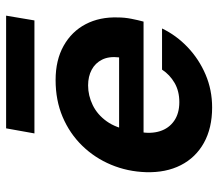

<svg xmlns="http://www.w3.org/2000/svg" viewBox="-64 -656 731 644"><g transform="rotate(-90 302.0 -333.5)"><path d="M264 12Q195 12 145.5 -15.5Q96 -43 70.5 -93Q45 -143 47 -210Q49 -272 72 -327Q95 -382 136 -424Q177 -466 232.5 -489.5Q288 -513 356 -513Q423 -513 471 -486Q519 -459 543.5 -412Q568 -365 566 -304Q566 -282 561.5 -259Q557 -236 552 -218H143L157 -300H432Q436 -334 424.5 -357Q413 -380 390.5 -392Q368 -404 338 -404Q304 -404 272 -388.5Q240 -373 217.5 -341.5Q195 -310 187 -261L182 -232Q175 -193 184.5 -163Q194 -133 219 -115.5Q244 -98 282 -98Q319 -98 346.5 -114Q374 -130 391 -156H529Q506 -108 466 -70Q426 -32 374.5 -10Q323 12 264 12ZM177 -584 194 -679H572L556 -584Z"/></g></svg>

Font: DM Sans 17pt
Style: Bold Italic
Weight: 700
Italic angle: -10°
Version: Version 4.004;gftools[0.9.30]